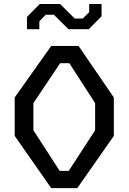

<svg xmlns="http://www.w3.org/2000/svg" viewBox="-20 -966 660 986"><path d="M243 0H377L564.5 -268V-465.5L383.5 -730H243L55.5 -465.5V-268ZM286.5 -88.5 151.5 -297V-436.5L289 -641.5H336L468.5 -436.5V-297L333 -88.5ZM288.5 -945.5H184L118.5 -879V-816H182V-856.5L215 -890.5H256.5L331.5 -816H436L501.5 -882.5V-945.5H438V-903.5L405 -871H363.5Z"/></svg>

Font: Monaspace Krypton
Style: Regular
Weight: 400
Designer: Riley Cran & the Lettermatic Team
Foundry: Lettermatic
Version: Version 1.200 (Monaspace Krypton)